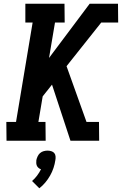

<svg xmlns="http://www.w3.org/2000/svg" viewBox="-20 -755 654 1030"><path d="M15 0 14 -101H66L155 -634H116V-735H326L327 -634H275L243 -444L461 -735H613L614 -634H523L337 -400L444 -101H511L512 0H358L259 -301L209 -238L186 -101H224L225 0ZM191 255 152 216Q167 203 179 187Q191 171 200 153Q193 151 187 146Q181 141 178 134.5Q175 128 174.5 120Q174 112 175 104Q177 94 182 83.5Q187 73 195 66Q203 59 214 56Q225 53 235 53Q245 53 255 56Q265 59 271 66Q277 73 278 83.5Q279 94 277 104Q274 125 267 146Q260 167 249 186.5Q238 206 223.5 223.5Q209 241 191 255Z"/></svg>

Font: Iosevka Etoile
Style: Bold Italic
Weight: 700
Italic angle: -9°
Designer: Belleve Invis
Foundry: Belleve Invis
Version: Version 28.1.0; ttfautohint (v1.8.4)